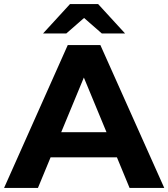

<svg xmlns="http://www.w3.org/2000/svg" viewBox="-29 -921 825 941"><path d="M544 -150H219L157 0H-9L303 -700H463L776 0H606ZM493 -273 382 -541 271 -273ZM470 -757 383 -833 296 -757H182L314 -901H452L584 -757Z"/></svg>

Font: Montserrat-Bold
Style: Bold
Weight: 700
Version: Version 7.200